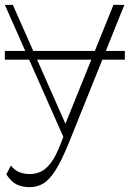

<svg xmlns="http://www.w3.org/2000/svg" viewBox="-20 -568 535 792"><path d="M0 -322V-358H495V-322ZM102 204Q72 204 49 193Q26 182 6 151L25 115Q40 134 59.5 142Q79 150 103 150Q126 150 147.5 140.5Q169 131 190 103.5Q211 76 231 23L242 -5L236 -23L448 -548H493L265 19Q235 93 209.5 133.5Q184 174 158.5 189Q133 204 102 204ZM253 23 0 -548H33L259 -37Z"/></svg>

Font: Savate ExtraLight
Style: Regular
Weight: 200
Designer: Max Esnée
Foundry: Plomb Type
Version: Version 2.000